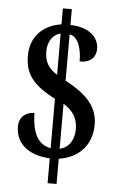

<svg xmlns="http://www.w3.org/2000/svg" viewBox="-57 -800 566 918"><g transform="rotate(5 225.5 -340.5)"><path d="M207 -40V79H250V-42C346 -56 407 -122 407 -219C407 -311 345 -366 250 -417V-639C292 -632 309 -575 309 -514C364 -514 387 -543 387 -581C387 -635 342 -682 250 -684V-760H207V-683C123 -672 60 -614 60 -521C60 -436 95 -383 207 -326V-89C143 -101 118 -155 115 -250C75 -250 42 -225 42 -179C42 -108 90 -47 207 -40ZM207 -639V-441C164 -469 146 -498 146 -550C146 -598 172 -632 207 -639ZM250 -90V-306C299 -275 319 -240 319 -190C319 -138 295 -100 250 -90Z"/></g></svg>

Font: Noto Serif Lao ExtraCondensed SemiBold
Style: Regular
Weight: 600
Width: 2
Designer: Monotype Design Team
Foundry: Monotype Imaging Inc.
Version: Version 2.003